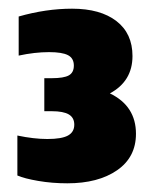

<svg xmlns="http://www.w3.org/2000/svg" viewBox="-20 -843 353 442"><path d="M293 -535Q293 -481 249.5 -451Q206 -421 135 -421Q100 -421 68 -426.5Q36 -432 20 -439V-531Q58 -523 89 -523Q122 -523 136.5 -531Q151 -539 151 -556Q151 -572 138.5 -579.5Q126 -587 99 -587H82V-663H99Q127 -663 138.5 -669.5Q150 -676 150 -692Q150 -709 136.5 -716Q123 -723 93 -723Q60 -723 23 -715V-805Q86 -823 146 -823Q211 -823 248 -794.5Q285 -766 285 -714Q285 -656 233 -628Q293 -599 293 -535Z"/></svg>

Font: Alfa Slab One
Style: Regular
Weight: 400
Designer: JM Sole
Foundry: JM Sole
Version: Version 2.000